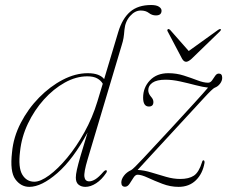

<svg xmlns="http://www.w3.org/2000/svg" viewBox="-20 -738 906 766"><path d="M404 -48.5Q385.5 -21 363.5 -6.8Q341.5 7.5 320.5 7.5Q304.5 7.5 293.5 -1.2Q282.5 -10 282.5 -29.5Q282.5 -41.5 286.8 -61Q291 -80.5 301.2 -115.5Q311.5 -150.5 329.5 -209.5Q272 -102.5 208.8 -47.5Q145.5 7.5 97 7.5Q63.5 7.5 41.2 -22.8Q19 -53 28 -130.5Q33.5 -191 62.8 -247.5Q92 -304 136 -348.8Q180 -393.5 230.5 -419.8Q281 -446 330 -446Q354.5 -446 370.8 -439.8Q387 -433.5 395.5 -422.5L452 -611Q468 -664 499.2 -691Q530.5 -718 583 -718Q604 -718 614.2 -711.2Q624.5 -704.5 624.5 -695.5Q624.5 -676.5 602 -676.5Q586.5 -676.5 574 -686.2Q561.5 -696 541.5 -696Q518.5 -696 499 -674Q479.5 -652 476.5 -619.5Q475 -600 472.8 -586.5Q470.5 -573 465.5 -557.5L329.5 -102Q314 -50 316.8 -32.2Q319.5 -14.5 336 -14.5Q346.5 -14.5 360 -22.5Q373.5 -30.5 393 -53Q400.5 -60.5 404.5 -58.5Q408.5 -56.5 404 -48.5ZM60 -134Q52 -69.5 69 -41.2Q86 -13 117 -13Q141.5 -13 176.2 -38.5Q211 -64 248 -108.5Q285 -153 317 -210.8Q349 -268.5 368.5 -333L390 -404Q382.5 -417 367.8 -425.2Q353 -433.5 328.5 -433.5Q283.5 -433.5 238.5 -408.5Q193.5 -383.5 155.2 -341Q117 -298.5 91.5 -245Q66 -191.5 60 -134ZM796 -88.5Q788.5 -45 761.5 -18.8Q734.5 7.5 692.5 7.5Q659.5 7.5 627.5 -4.8Q595.5 -17 569.8 -29Q544 -41 529 -41Q520 -41 512.5 -29Q505 -17 497 -5Q489 7 479 7Q464 7 464 -10Q464 -23 474.5 -37Q485 -51 503.5 -59.5Q512 -64 552.5 -107.5Q593 -151 664 -227.5Q717.5 -285.5 756 -327.8Q794.5 -370 810 -388.5Q790 -390.5 760.5 -398.2Q731 -406 699.2 -413Q667.5 -420 640.5 -420Q605.5 -420 588.5 -408.2Q571.5 -396.5 571.5 -378Q571.5 -364.5 583 -351.5Q592 -341.5 592 -331Q592 -313 574 -313Q551 -313 551 -348.5Q551 -389 578.2 -417.5Q605.5 -446 651.5 -446Q684 -446 713.5 -436.5Q743 -427 767.8 -417.5Q792.5 -408 810 -408Q819.5 -408 826 -417.2Q832.5 -426.5 838.5 -435.5Q844.5 -444.5 853 -444.5Q866.5 -444.5 866.5 -427.5Q866.5 -415.5 857.8 -404Q849 -392.5 836.5 -388Q828.5 -385 792.8 -346.2Q757 -307.5 675 -218.5Q622.5 -161.5 585.8 -121.8Q549 -82 529 -60Q554 -59 583.5 -50Q613 -41 642.5 -32.5Q672 -24 699 -24Q733.5 -24 753.5 -37.2Q773.5 -50.5 786 -91Q788 -99 792 -98.5Q796.5 -98 796 -88.5ZM744.5 -503.5Q731 -491.5 722.5 -491.5Q713.5 -491.5 706.5 -503.5L649 -612.5Q645.5 -618.5 650 -621.5Q653.5 -623.5 658.5 -619L733 -534.5L850.5 -619Q858 -624 860.5 -621.5Q863 -618.5 857 -612.5Z"/></svg>

Font: Fraunces 72pt Thin
Style: Italic
Weight: 100
Italic angle: -16°
Version: Version 1.000;[b76b70a41]